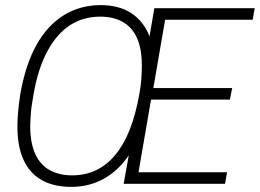

<svg xmlns="http://www.w3.org/2000/svg" viewBox="-20 -718 1015 750"><path d="M258 12Q190 12 143 -14.5Q96 -41 72 -93.5Q48 -146 48 -223Q48 -252 51 -284Q54 -316 59 -349Q79 -464 122 -541.5Q165 -619 229 -658.5Q293 -698 374 -698Q445 -698 493 -666.5Q541 -635 564 -576L583 -686H975L967 -641H625L579 -374H887L878 -329H570L521 -45H867L859 0H463L483 -111Q442 -51 385 -19.5Q328 12 258 12ZM262 -33Q313 -33 355 -53Q397 -73 430 -112.5Q463 -152 486.5 -211Q510 -270 524 -349Q527 -365 529 -379.5Q531 -394 532 -408Q533 -422 533.5 -435.5Q534 -449 534 -462Q534 -529 514.5 -571Q495 -613 458.5 -633Q422 -653 372 -653Q304 -653 252 -618.5Q200 -584 164 -516Q128 -448 111 -349Q108 -330 105 -312.5Q102 -295 101 -280Q100 -265 99 -252Q98 -239 98 -226Q98 -159 118 -116Q138 -73 175 -53Q212 -33 262 -33Z"/></svg>

Font: Archivo Condensed Thin
Style: Italic
Weight: 250
Width: 3
Italic angle: -10°
Designer: Hector Gatti
Foundry: Omnibus-Type
Version: Version 2.001